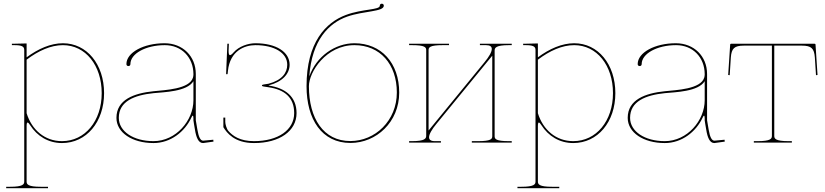

<svg xmlns="http://www.w3.org/2000/svg" viewBox="-20 -750 4340 1010"><path d="M120 -436C182 -483 247.5 -512.5 311 -512.5C429.5 -512.5 515 -406.5 515 -260C515 -113.5 427 -7.5 306 -7.5C215.5 -7.5 147 -67 120 -154.5ZM120 205V-87C120 -100 122 -105.5 125 -105.5C128.5 -105.5 133.5 -99.5 138.5 -91.5C175 -34.5 233.5 2.5 306 2.5C434.5 2.5 527.5 -108 527.5 -260C527.5 -412 436.5 -522.5 311 -522.5C246.5 -522.5 181 -493.5 120 -448.5V-521.5L55 -520H42.5V-512.5H55C93.5 -512.5 107.5 -506 107.5 -487.5V205C107.5 219.5 101 232.5 32.5 232.5H12.5V240H232.5V232.5H195C126.5 232.5 120 219.5 120 205Z M997.5 -323V-222.5C997.5 -116.5 906 -7.5 787.5 -7.5C681.5 -7.5 605 -59 605 -130C605 -217.5 687 -249.5 788 -260C843 -265.5 964 -267.5 997.5 -323ZM845.5 -522.5C735 -522.5 645 -473.5 645 -413C645 -406.5 649 -402.5 655.5 -402.5C662 -402.5 666 -406.5 666 -413C666 -468 747 -512.5 847 -512.5C935.5 -512.5 997 -448 997.5 -360.5V-357.5C997.5 -352.5 996.5 -347 995 -341.5C976.5 -281 849 -276.5 787 -270C685 -259.5 592.5 -226 592.5 -130C592.5 -53 674.5 2.5 787.5 2.5C877.5 2.5 952 -57 986.5 -131C989.5 -138 992 -141.5 994 -141.5C996 -141.5 997.5 -137 997.5 -128V-117C997.5 -113 1003 -83.5 1005.5 -68C1012 -27.5 1023.5 2.5 1048 2.5H1048.5L1103 -5L1102 -15L1048.5 -10C1034.5 -10.5 1025 -28 1018 -70L1010 -117.5V-360.5C1010 -454.5 941 -522.5 845.5 -522.5Z M1323.5 -522.5C1285 -522.5 1236.5 -506 1209 -474.5C1200.5 -464.5 1194 -460 1190 -460C1184.5 -460 1182.5 -467.5 1182.5 -483C1182.5 -488 1183 -498 1184 -520H1176L1169.5 -362.5C1169.5 -360.5 1171 -359 1173.5 -359C1176 -359 1177.5 -360.5 1177.5 -362.5L1179 -377C1190 -484 1268 -512.5 1323.5 -512.5C1424 -512.5 1491 -471.5 1491 -409.5C1491 -366.5 1463 -328 1392.5 -309.5L1366.5 -305.5C1361 -304.5 1358 -303 1358 -301V-299.5C1358 -297.5 1361 -296 1366.5 -295L1392.5 -291C1478 -278.5 1527.5 -236.5 1527.5 -155C1527.5 -66.5 1443 -7.5 1316 -7.5C1241.5 -7.5 1204 -35.5 1181.5 -61C1171.5 -72.5 1165 -98 1165 -109V-131.5H1155V-82C1155 -81.5 1155 -80.5 1155.5 -80C1173 -52 1212.5 2.5 1316 2.5C1450.5 2.5 1540 -60.5 1540 -155C1540 -241 1481.5 -287 1393.5 -300V-301C1466 -319.5 1503.5 -362 1503.5 -409.5C1503.5 -477.5 1431.5 -522.5 1323.5 -522.5Z M1844.5 -522.5C1743 -522.5 1644 -454 1607 -348C1620.5 -539.5 1710 -628.5 1806 -662.5C1894.5 -693.5 1999 -687.5 1999 -720C1999 -726 1995 -730.5 1988.5 -730.5C1982 -730.5 1978 -726 1978 -720C1978 -697 1887.5 -704 1800 -671.5C1693.5 -632 1592.5 -527 1592.5 -296.5C1592.5 -121.5 1673.5 2 1823.5 2C1959.5 2 2080 -107.5 2080 -263C2080 -418.5 1986 -522.5 1844.5 -522.5ZM1844.5 -512.5C1978.5 -512.5 2067.5 -413 2067.5 -263.5C2067.5 -114 1952.5 -8 1823 -8C1681 -8 1605 -128 1605 -296.5C1605 -371 1695 -512.5 1844.5 -512.5Z M2672 -520H2504.5V-512.5H2536.5C2558 -512.5 2567 -505 2567 -492.5C2567 -476.5 2552.5 -451.5 2528.5 -422.5L2234.5 -63.5V-486.5C2234.5 -501 2241 -512.5 2309.5 -512.5H2342V-520H2132V-512.5H2147C2215.5 -512.5 2222 -501 2222 -486.5V-36C2222 -21.5 2215.5 -7.5 2147 -7.5H2132V0H2299.5V-7.5H2267.5C2246 -7.5 2237 -15 2237 -28C2237 -44 2251.5 -69 2275.5 -98L2569.5 -457V-33.5C2569.5 -19 2563 -7.5 2494.5 -7.5H2462V0H2672V-7.5H2657C2588.5 -7.5 2582 -19 2582 -33.5V-484C2582 -498.5 2588.5 -512.5 2657 -512.5H2672Z M2809.5 -436C2871.5 -483 2937 -512.5 3000.5 -512.5C3119 -512.5 3204.5 -406.5 3204.5 -260C3204.5 -113.5 3116.5 -7.5 2995.5 -7.5C2905 -7.5 2836.5 -67 2809.5 -154.5ZM2809.5 205V-87C2809.5 -100 2811.5 -105.5 2814.5 -105.5C2818 -105.5 2823 -99.5 2828 -91.5C2864.5 -34.5 2923 2.5 2995.5 2.5C3124 2.5 3217 -108 3217 -260C3217 -412 3126 -522.5 3000.5 -522.5C2936 -522.5 2870.5 -493.5 2809.5 -448.5V-521.5L2744.5 -520H2732V-512.5H2744.5C2783 -512.5 2797 -506 2797 -487.5V205C2797 219.5 2790.5 232.5 2722 232.5H2702V240H2922V232.5H2884.5C2816 232.5 2809.5 219.5 2809.5 205Z M3687 -323V-222.5C3687 -116.5 3595.5 -7.5 3477 -7.5C3371 -7.5 3294.5 -59 3294.5 -130C3294.5 -217.5 3376.5 -249.5 3477.5 -260C3532.5 -265.5 3653.5 -267.5 3687 -323ZM3535 -522.5C3424.5 -522.5 3334.5 -473.5 3334.5 -413C3334.5 -406.5 3338.5 -402.5 3345 -402.5C3351.5 -402.5 3355.5 -406.5 3355.5 -413C3355.5 -468 3436.5 -512.5 3536.5 -512.5C3625 -512.5 3686.5 -448 3687 -360.5V-357.5C3687 -352.5 3686 -347 3684.5 -341.5C3666 -281 3538.5 -276.5 3476.5 -270C3374.5 -259.5 3282 -226 3282 -130C3282 -53 3364 2.5 3477 2.5C3567 2.5 3641.5 -57 3676 -131C3679 -138 3681.5 -141.5 3683.5 -141.5C3685.5 -141.5 3687 -137 3687 -128V-117C3687 -113 3692.5 -83.5 3695 -68C3701.5 -27.5 3713 2.5 3737.5 2.5H3738L3792.5 -5L3791.5 -15L3738 -10C3724 -10.5 3714.5 -28 3707.5 -70L3699.5 -117.5V-360.5C3699.5 -454.5 3630.5 -522.5 3535 -522.5Z M4053 -35V-510H4198C4248.5 -510 4263 -495 4266.5 -447.5L4272.5 -354.5L4280.5 -355.5L4270 -515.5C4270 -519 4266.5 -520 4265 -520H3826C3824.5 -520 3821 -519 3821 -515.5L3810.5 -355.5L3818.5 -354.5L3824.5 -447.5C3828 -495 3842.5 -510 3893 -510H4040.5V-35C4040.5 -20.5 4034 -7.5 3965.5 -7.5H3945.5V0H4145.5V-7.5H4128C4059.5 -7.5 4053 -20.5 4053 -35Z"/></svg>

Font: Znikomit
Style: Regular
Weight: 100
Designer: gluk
Foundry: gluk
Version: Version 0.55